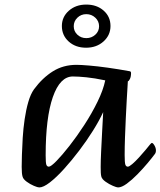

<svg xmlns="http://www.w3.org/2000/svg" viewBox="-20 -808 703 841"><path d="M152 13Q145 13 128.5 6Q112 -1 97 -12Q82 -23 79 -34Q75 -46 75 -77Q75 -96 76 -130Q77 -164 79.5 -204.5Q82 -245 88 -286Q94 -327 104 -361.5Q114 -396 129 -417Q166 -467 211.5 -495.5Q257 -524 315 -524Q333 -524 369.5 -521Q406 -518 452.5 -511.5Q499 -505 548 -496Q554 -495 554 -488Q554 -472 549 -462Q544 -452 540 -452Q540 -449 538.5 -426.5Q537 -404 535 -368Q533 -332 531 -290Q529 -248 527.5 -206Q526 -164 526 -129Q526 -96 529 -87Q532 -78 540 -78Q546 -78 559.5 -89.5Q573 -101 588.5 -118Q604 -135 617 -150.5Q630 -166 637 -175Q643 -182 645 -182Q650 -182 656.5 -171Q663 -160 663 -149Q663 -139 658 -133Q647 -118 626.5 -93.5Q606 -69 582 -44.5Q558 -20 535.5 -3.5Q513 13 497 13Q491 13 474.5 6Q458 -1 442.5 -12Q427 -23 424 -34Q422 -41 421.5 -51.5Q421 -62 421 -77Q421 -102 423 -145Q425 -188 427.5 -234Q430 -280 432 -317Q415 -280 387.5 -236Q360 -192 327 -148.5Q294 -105 260.5 -68Q227 -31 198.5 -9Q170 13 152 13ZM194 -78Q203 -78 227.5 -103Q252 -128 284.5 -169.5Q317 -211 349.5 -261Q382 -311 407 -362Q432 -413 441 -456Q393 -466 358 -469.5Q323 -473 299 -473Q243 -473 211.5 -383Q180 -293 180 -128Q180 -95 183 -86.5Q186 -78 194 -78ZM357 -599Q311 -599 281 -626Q251 -653 251 -694Q251 -734 281.5 -761Q312 -788 358 -788Q404 -788 434 -761.5Q464 -735 464 -694Q464 -654 433.5 -626.5Q403 -599 357 -599ZM358 -641Q381 -641 397.5 -656Q414 -671 414 -693Q414 -715 397.5 -730.5Q381 -746 358 -746Q335 -746 319 -730.5Q303 -715 303 -693Q303 -671 319 -656Q335 -641 358 -641Z"/></svg>

Font: BriemHand
Style: Regular
Weight: 400
Designer: Gunnlaugur SE Briem, Eben Sorkin
Foundry: Sorkin Type
Version: Version 1.001; ttfautohint (v1.8.4.7-5d5b)